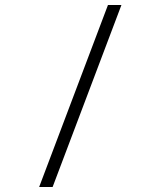

<svg xmlns="http://www.w3.org/2000/svg" viewBox="-20 -750 640 770"><path d="M137 0 413 -730H467L191 0Z"/></svg>

Font: Tiny Thin
Style: Regular
Weight: 100
Monospace: yes
Designer: Philipp Nurullin, Konstantin Bulenkov
Foundry: JetBrains
Version: Version 2.251; ttfautohint (v1.8.4.7-5d5b)